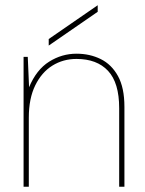

<svg xmlns="http://www.w3.org/2000/svg" viewBox="-20 -713 553 733"><path d="M70 0V-496H86L91 -380Q119 -447 167.5 -477.5Q216 -508 272 -508Q323 -508 364.5 -487.5Q406 -467 430.5 -422.5Q455 -378 455 -305V0H435V-300Q435 -397 392.5 -442.5Q350 -488 272 -488Q221 -488 180 -462.5Q139 -437 114.5 -387Q90 -337 90 -264V0ZM166 -539V-564L353 -693V-668Z"/></svg>

Font: DM Sans 24pt Thin
Style: Regular
Weight: 250
Designer: Colophon Foundry, Jonny Pinhorn
Foundry: Colophon Foundry
Version: Version 4.004;gftools[0.9.30]